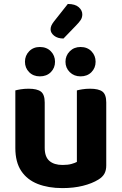

<svg xmlns="http://www.w3.org/2000/svg" viewBox="-20 -935 614 970"><path d="M57.5 -187.2V-259.2H205.9V-188.2Q205.9 -142.4 229.7 -122Q253.4 -101.6 295.9 -101.6Q323 -101.6 341.1 -106.7Q359.2 -111.8 368.4 -117V-259.2H516.8V-98.7Q516.8 -74.7 507.5 -57.6Q498.2 -40.6 477.2 -27.8Q445.3 -8 398.6 3.7Q351.9 15.3 294.9 15.3Q224.4 15.3 170.6 -5.7Q116.9 -26.8 87.2 -71.4Q57.5 -116.1 57.5 -187.2ZM516.8 -214.1H368.4V-478.2Q378 -481 396.1 -483.9Q414.2 -486.8 435 -486.8Q478.3 -486.8 497.6 -472.2Q516.8 -457.6 516.8 -417.1ZM205.9 -214.1H57.5V-478.2Q67.1 -481 85.2 -483.9Q103.3 -486.8 124.4 -486.8Q167.4 -486.8 186.7 -472.2Q205.9 -457.6 205.9 -417.1ZM258 -623Q258 -591.9 236.8 -570.5Q215.6 -549.2 181.2 -549.2Q148.3 -549.2 127.2 -570.5Q106.1 -591.9 106.1 -623Q106.1 -654.1 127.2 -675.9Q148.3 -697.6 181.2 -697.6Q215.6 -697.6 236.8 -675.9Q258 -654.1 258 -623ZM463 -623Q463 -591.9 442 -570.5Q421 -549.2 386.8 -549.2Q354.2 -549.2 332.5 -570.5Q310.8 -591.9 310.8 -623Q310.8 -654.1 332.5 -675.9Q354.2 -697.6 386.8 -697.6Q421 -697.6 442 -675.9Q463 -654.1 463 -623ZM252.2 -826 322.6 -915Q359.8 -914.8 377.8 -898.7Q395.8 -882.6 395.8 -862.5Q395.8 -846.4 387.7 -834.1Q379.7 -821.8 363.6 -805.5L300.7 -740.4Q271 -740.4 253.3 -754.7Q235.6 -769 235.6 -786.8Q235.6 -796.4 239.4 -805.3Q243.1 -814.2 252.2 -826Z"/></svg>

Font: Baloo Paaji 2
Style: Regular
Weight: 400
Designer: Shuchita Grover, Noopur Datye and Ek Type
Foundry: Ek Type
Version: Version 1.700